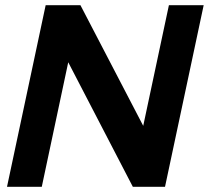

<svg xmlns="http://www.w3.org/2000/svg" viewBox="-20 -720 805 740"><path d="M156 -700H290L532 -235L631 -700H765L616 0H492L243 -480L141 0H7Z"/></svg>

Font: Red Hat Display
Style: Bold Italic
Weight: 700
Italic angle: -12°
Designer: Pentagram / MCKL
Foundry: Pentagram / MCKL
Version: Version 1.003; Red Hat Display Bold Italic